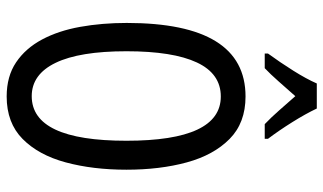

<svg xmlns="http://www.w3.org/2000/svg" viewBox="-222 -762 993 590"><g transform="rotate(90 275.0 -466.5)"><path d="M501 -358Q501 -255 478.5 -171.5Q456 -88 406.5 -39Q357 10 276 10Q214 10 171 -19Q128 -48 101 -98.5Q74 -149 62 -216Q50 -283 50 -359Q50 -724 276 -724Q357 -724 406.5 -675Q456 -626 478.5 -543.5Q501 -461 501 -358ZM137 -358Q137 -214 172.5 -140.5Q208 -67 275 -67Q412 -67 412 -358Q412 -648 276 -648Q206 -648 171.5 -574.5Q137 -501 137 -358ZM313 -943Q329 -909 355 -867.5Q381 -826 406 -793V-783H361Q340 -803 319 -827Q298 -851 275 -877Q252 -851 229.5 -825.5Q207 -800 189 -783H144V-793Q171 -830 196.5 -870.5Q222 -911 236 -943Z"/></g></svg>

Font: Noto Sans Khmer UI ExtraCondensed
Style: Regular
Weight: 400
Width: 2
Designer: Danh Hong and the Monotype Design Team
Foundry: Monotype Imaging Inc.
Version: Version 2.002; ttfautohint (v1.8.4.7-5d5b)